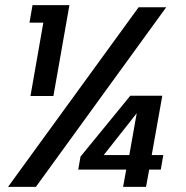

<svg xmlns="http://www.w3.org/2000/svg" viewBox="-20 -724 722 744"><path d="M11.2 0 517.1 -695.8H624L119.1 0ZM567.9 -123H612.8L603 -66.9H558.1L545.9 0H457L469.2 -66.9H283.2L292 -117.2L484.9 -353H608.9ZM381.8 -123H481L509.8 -285.2ZM98.1 -352.1 147.9 -636.2H94.2L106 -704.1H249L187 -352.1Z"/></svg>

Font: Poppins Medium
Style: Italic
Weight: 500
Italic angle: -10°
Designer: Ninad Kale (Devanagari), Jonny Pinhorn (Latin)
Foundry: Indian Type Foundry
Version: Version 3.200;PS 1.000;hotconv 16.6.54;makeotf.lib2.5.65590